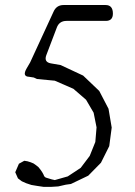

<svg xmlns="http://www.w3.org/2000/svg" viewBox="-20 -774 540 768"><path d="M127.9 -458 115.2 -463.9 96.7 -466.8Q67.4 -467.8 86.9 -501L100.6 -524.4L194.3 -727.5Q206.1 -753.9 234.4 -753.9H402.3Q431.6 -753.9 431.6 -719.7Q431.6 -690.4 403.3 -690.4H246.1Q216.8 -690.4 207 -663.1L165 -552.7Q155.3 -525.4 183.6 -520.5L222.7 -513.7L312.5 -471.7L377 -410.2L414.1 -338.9L426.8 -263.7L417 -189.5L383.8 -123L333 -71.3L263.7 -38.1L243.2 -35.2L212.9 -28.3L182.6 -26.4H155.3L128.9 -30.3L105.5 -34.2L85 -41L67.4 -48.8L51.8 -60.5L41 -85L55.7 -119.1L77.1 -130.9L89.8 -128.9L102.5 -125L114.3 -120.1L124 -113.3L133.8 -105.5L141.6 -95.7L148.4 -85.9L154.3 -75.2Q157.2 -64.5 167 -62.5L186.5 -56.6L199.2 -53.7L251 -68.4L302.7 -102.5L338.9 -150.4L361.3 -206.1L366.2 -264.6L354.5 -323.2L324.2 -375L273.4 -418.9L199.2 -451.2Z"/></svg>

Font: B2 Hana
Style: Regular
Weight: 500
Version: 2020-08-05; (max)